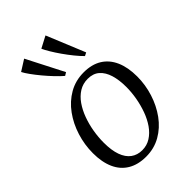

<svg xmlns="http://www.w3.org/2000/svg" viewBox="-249 -931 1036 1036"><g transform="rotate(-45 269.0 -413.5)"><path d="M311.5 -550.5Q373 -550.5 415 -524.5Q457 -498.5 478.8 -449.2Q500.5 -400 500.5 -330.5Q500.5 -267 481.2 -206.2Q462 -145.5 426.5 -96.5Q391 -47.5 340.8 -18.8Q290.5 10 228.5 10Q167.5 10 124.8 -15.5Q82 -41 60.2 -89.8Q38.5 -138.5 38.5 -206.5Q38.5 -271 57.8 -332.5Q77 -394 112.8 -443.2Q148.5 -492.5 199 -521.5Q249.5 -550.5 311.5 -550.5ZM302.5 -510.5Q265.5 -510.5 236.2 -492.2Q207 -474 185.2 -442.8Q163.5 -411.5 149 -372Q134.5 -332.5 127.2 -289.5Q120 -246.5 120 -205.5Q120 -147 134 -108Q148 -69 174.8 -49.2Q201.5 -29.5 238.5 -29.5Q274.5 -29.5 303.2 -47.8Q332 -66 353.8 -97.2Q375.5 -128.5 389.8 -167.8Q404 -207 411.5 -249.2Q419 -291.5 419 -332Q419 -385.5 406.8 -425.5Q394.5 -465.5 369 -488Q343.5 -510.5 302.5 -510.5ZM227.5 -607.5Q208 -624 184.8 -648.5Q161.5 -673 139.2 -699.8Q117 -726.5 99.8 -750.5Q82.5 -774.5 74.5 -790.5L137 -830L245.5 -618.5ZM379 -607.5Q360.5 -625.5 339.2 -651.8Q318 -678 298 -706.5Q278 -735 262.8 -760.5Q247.5 -786 240.5 -802L307 -837L397.5 -617Z"/></g></svg>

Font: Merriweather 60pt Light
Style: Italic
Weight: 300
Italic angle: -7.8°
Version: Version 2.101